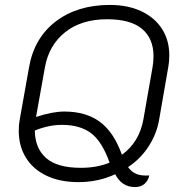

<svg xmlns="http://www.w3.org/2000/svg" viewBox="-20 -729 731 778"><path d="M447 -23Q378 9 298 9Q223 9 168.5 -17Q114 -43 85 -90Q56 -137 56 -199Q56 -224 60 -245L98 -458Q119 -576 206.5 -642.5Q294 -709 425 -709Q499 -709 553.5 -683Q608 -657 637 -611Q666 -565 666 -505Q666 -479 662 -458L625 -245Q615 -186 582 -135.5Q549 -85 499 -52Q513 -32 533 -24Q553 -16 585 -18Q580 4 565 16.5Q550 29 527 29Q498 29 478 14.5Q458 0 447 -23ZM561 -245 598 -456Q602 -477 602 -502Q602 -573 555.5 -612Q509 -651 414 -651Q310 -651 244 -598.5Q178 -546 162 -456L126 -255Q192 -277 241 -277Q328 -277 384.5 -235.5Q441 -194 474 -102Q544 -152 561 -245ZM424 -70Q394 -155 349.5 -189Q305 -223 231 -223Q177 -223 121 -200Q122 -128 167 -88.5Q212 -49 308 -49Q373 -49 424 -70Z"/></svg>

Font: K2D ExtraLight
Style: Italic
Weight: 275
Italic angle: -10°
Designer: Katatrad Aksorn Co.,Ltd.
Foundry: Cadson Demak Co.,Ltd.
Version: Version 1.000; ttfautohint (v1.6)